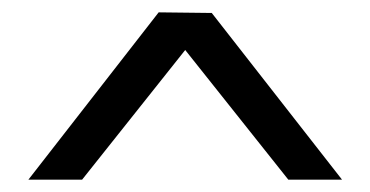

<svg xmlns="http://www.w3.org/2000/svg" viewBox="-20 -765 600 311"><path d="M534 -474 323 -744 237 -745 26 -474H113L280 -684L447 -474Z"/></svg>

Font: UoqMunThenKhung
Style: Regular
Weight: 400
Designer: Font-Kai, 金井和夫, 宇文滿月
Foundry: Kazuo Kanai, Moonlit Owen
Version: Version 1.197